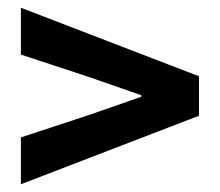

<svg xmlns="http://www.w3.org/2000/svg" viewBox="-20 -580 568 496"><path d="M34 -104V-225L210 -283L345 -330V-334L210 -381L34 -439V-560L494 -383V-281Z"/></svg>

Font: Mada
Style: Bold
Weight: 700
Designer: Khaled Hosny
Version: Version 1.5